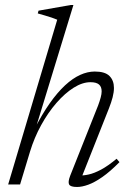

<svg xmlns="http://www.w3.org/2000/svg" viewBox="-20 -735 522 765"><path d="M99.5 -130.5 60 0H12.5L208 -656.5Q199 -660.5 186.2 -664.8Q173.5 -669 159.2 -673.2Q145 -677.5 130.5 -681.5L133.5 -692.5L261.5 -715H272.5L121 -220H117Q147.5 -280 178.2 -323.5Q209 -367 239.2 -395Q269.5 -423 299.2 -436.5Q329 -450 357.5 -450Q398.5 -450 416.2 -432.2Q434 -414.5 434 -384.5Q434 -368 428.8 -347.5Q423.5 -327 414 -303L302 -20.5L294.5 -36Q312 -35 333.5 -39.8Q355 -44.5 382.8 -59.2Q410.5 -74 444.5 -102.5L456 -89Q418.5 -51 387.5 -29.5Q356.5 -8 331.5 1Q306.5 10 287 10Q261 10 255.5 0.2Q250 -9.5 259.5 -34.5L371 -315Q377.5 -332.5 381.2 -346.5Q385 -360.5 385 -371Q385 -389.5 374.2 -398.5Q363.5 -407.5 340.5 -407.5Q308.5 -407.5 273.5 -385.5Q238.5 -363.5 205 -325Q171.5 -286.5 144 -236.5Q116.5 -186.5 99.5 -130.5Z"/></svg>

Font: Newsreader 16pt 16pt Light
Style: Italic
Weight: 300
Italic angle: -17°
Version: Version 1.003